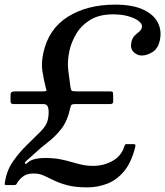

<svg xmlns="http://www.w3.org/2000/svg" viewBox="-47 -780 714 830"><path d="M-25 3.5Q-17 -45 10.2 -83.8Q37.5 -122.5 70.2 -154Q103 -185.5 128.8 -211.8Q154.5 -238 159.5 -261Q165.5 -289.5 162.2 -309.8Q159 -330 141.5 -330H13Q3.5 -330 0.8 -334Q-2 -338 -1.5 -348V-370Q-1 -379.5 4 -382.2Q9 -385 18 -385H136.5Q155.5 -385 154 -390.2Q152.5 -395.5 149.5 -406.5Q141.5 -439 136.2 -473.2Q131 -507.5 140 -550Q162.5 -655 246.2 -707.5Q330 -760 450.5 -760Q526.5 -760 572.2 -738.5Q618 -717 635.5 -682Q653 -647 644 -606Q636.5 -570 612.2 -555Q588 -540 566 -540Q546 -540 530.5 -555.2Q515 -570.5 521 -598Q525 -616 535 -625.8Q545 -635.5 554.5 -643Q564 -650.5 566.5 -662Q569.5 -675.5 553.2 -688.5Q537 -701.5 507.8 -709.8Q478.5 -718 441.5 -718Q382 -718 343 -694Q304 -670 282.5 -633.5Q261 -597 253 -560Q243.5 -514.5 248 -476.8Q252.5 -439 257.5 -404.5Q259.5 -390.5 263.2 -387.8Q267 -385 285.5 -385H426.5Q436.5 -385 439.2 -383.2Q442 -381.5 442 -371.5L442.5 -341Q442.5 -330 428 -330H275.5Q265.5 -330 262.2 -327Q259 -324 257 -314.5Q245 -258 219 -224.2Q193 -190.5 160.8 -165.8Q128.5 -141 97 -111.5Q86 -101 71.2 -88.5Q56.5 -76 62.5 -71.5Q65 -69.5 74.2 -78.2Q83.5 -87 102.5 -92Q121 -97 147.5 -97Q185 -97 212 -91.8Q239 -86.5 261 -80Q283 -73.5 305.5 -68.2Q328 -63 356.5 -63Q401 -63 439.2 -84.2Q477.5 -105.5 490.5 -147Q493 -154.5 494.5 -155.8Q496 -157 504 -157H529.5Q538.5 -157 538.5 -152.2Q538.5 -147.5 536.5 -140Q519.5 -74.5 487.2 -37.2Q455 0 414.2 15Q373.5 30 330.5 30Q279 30 245 21Q211 12 186.8 0Q162.5 -12 142.2 -21Q122 -30 98.5 -30Q72.5 -30 56.8 -20Q41 -10 29.5 7.5Q26 12.5 24 16.2Q22 20 14.5 20H-18.5Q-27.5 20 -26.8 15.5Q-26 11 -25 3.5Z"/></svg>

Font: Besley* Narrow
Style: Italic
Weight: 400
Width: 4
Italic angle: -13°
Designer: Owen Earl
Foundry: indestructible type*
Version: Version 3.000; ttfautohint (v1.8.3)